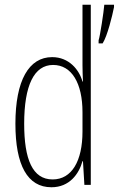

<svg xmlns="http://www.w3.org/2000/svg" viewBox="-20 -780 501 810"><path d="M197 10C273 10 313 -46 328 -100H330L336 0H363V-760H328V-505C328 -483 329 -462 330 -436H328C314 -486 271 -539 200 -539C102 -539 45 -441 45 -258C45 -83 96 10 197 10ZM461 -750V-760H420C418 -732 402 -627 396 -610V-597H413C433 -628 454 -714 461 -750ZM202 -23C117 -23 82 -108 82 -258C82 -420 124 -506 204 -506C283 -506 328 -428 328 -307V-225C328 -101 283 -23 202 -23Z"/></svg>

Font: Noto Sans Bengali ExtraCondensed ExtraLight
Style: Regular
Weight: 200
Width: 2
Designer: Joana Ranito - Universal Thirst; Jelle Bosma - Monotype Design Team
Foundry: Universal Thirst ehf.
Version: Version 3.000